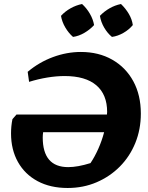

<svg xmlns="http://www.w3.org/2000/svg" viewBox="-20 -925 737 957"><path d="M317 12Q231 12 167.5 -22Q104 -56 69.5 -117.5Q35 -179 35 -260Q35 -297 42 -331L62 -354H513Q514 -361 514 -367Q514 -454 460 -500Q406 -546 302 -546Q261 -546 215.5 -538.5Q170 -531 125 -517L118 -567Q175 -615 244 -640.5Q313 -666 383 -666Q472 -666 539.5 -627.5Q607 -589 644.5 -520Q682 -451 682 -359Q682 -280 654.5 -212.5Q627 -145 577.5 -95Q528 -45 461.5 -16.5Q395 12 317 12ZM193 -240Q193 -92 320 -92Q367 -92 431 -112Q452 -143 470 -183.5Q488 -224 499 -266H195Q193 -252 193 -240ZM389 -905Q412 -884 428 -856.5Q444 -829 449 -800Q429 -778 401 -761.5Q373 -745 344 -741Q322 -760 305.5 -788Q289 -816 284 -846Q304 -868 331.5 -883.5Q359 -899 389 -905ZM583 -905Q606 -883 622 -856Q638 -829 642 -800Q623 -777 595 -761Q567 -745 538 -741Q516 -759 499.5 -787Q483 -815 478 -846Q499 -868 526 -883.5Q553 -899 583 -905Z"/></svg>

Font: Piazzolla SC
Style: Bold Italic
Weight: 700
Italic angle: -11.3°
Designer: Juan Pablo del Peral
Foundry: Huerta Tipografica
Version: Version 1.330